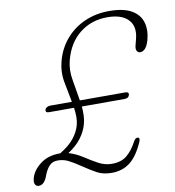

<svg xmlns="http://www.w3.org/2000/svg" viewBox="-82 -792 799 875"><g transform="rotate(-10 318.0 -354.5)"><path d="M10.5 -28.5Q20 -63.5 56 -91.2Q92 -119 146.5 -119Q148 -119 149 -119Q191.5 -144.5 214.2 -172.8Q237 -201 245.5 -232.5Q250.5 -251.5 250.2 -271.5Q250 -291.5 247 -312.5H132Q113.5 -312.5 117.5 -326.5Q119 -332.5 126 -336.8Q133 -341 141 -341H242Q233 -387 224 -435.2Q215 -483.5 228 -532.5Q243.5 -590 280 -632Q316.5 -674 368 -696.5Q419.5 -719 480 -719Q546.5 -719 583.5 -697.8Q620.5 -676.5 631.2 -640.2Q642 -604 630 -559Q616 -509.5 588.5 -509.5Q577.5 -509.5 572.8 -519.2Q568 -529 573 -546L579.5 -571.5Q594.5 -628 564.2 -660.2Q534 -692.5 467 -692.5Q394 -692.5 340 -650.2Q286 -608 265.5 -529.5Q254 -486 262.8 -437.5Q271.5 -389 279 -341H489Q507 -341 503.5 -326.5Q499.5 -312 481 -312H283Q285 -291 284.2 -270.2Q283.5 -249.5 278 -230Q269 -198 247.2 -168.8Q225.5 -139.5 186 -113.5Q220 -103.5 250.2 -83.8Q280.5 -64 310.5 -47.5Q340.5 -31 373 -31Q416 -31 442.2 -52.2Q468.5 -73.5 490 -114Q499 -130.5 510.5 -128Q520.5 -125.5 513 -107.5Q486 -45.5 450.5 -18Q415 9.5 366 9.5Q326.5 9.5 299 -5.2Q271.5 -20 233 -46Q200.5 -68 178.8 -78.5Q157 -89 131.5 -89Q106.5 -89 91.8 -72.5Q77 -56 67 -28Q53 10 27.5 10Q16.5 10 11 0.5Q5.5 -9 10.5 -28.5Z"/></g></svg>

Font: Fraunces 9pt S100 Thin
Style: Italic
Weight: 100
Italic angle: -16°
Version: Version 1.000; ttfautohint (v1.8.3)